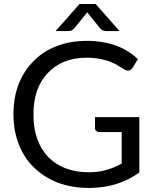

<svg xmlns="http://www.w3.org/2000/svg" viewBox="-20 -928 770 956"><path d="M673.8 -344.7Q673.8 -275.4 673.8 -69.3Q619.1 -30.3 558.6 -11.7Q497.1 7.8 423.8 7.8Q337.9 7.8 267.6 -18.6Q198.2 -45.9 149.4 -93.8Q99.6 -141.6 73.2 -210Q46.9 -277.3 46.9 -358.4Q46.9 -440.4 72.3 -507.8Q98.6 -575.2 146.5 -623Q193.4 -671.9 261.7 -698.2Q329.1 -724.6 413.1 -724.6Q456.1 -724.6 492.2 -717.8Q529.3 -711.9 559.6 -700.2Q590.8 -688.5 617.2 -671.9Q643.6 -655.3 667 -633.8Q658.2 -619.1 639.6 -589.8Q632.8 -580.1 623 -577.1Q612.3 -574.2 599.6 -582Q587.9 -588.9 572.3 -598.6Q556.6 -609.4 534.2 -618.2Q512.7 -627.9 482.4 -633.8Q452.1 -640.6 410.2 -640.6Q349.6 -640.6 300.8 -621.1Q252 -600.6 217.8 -564.5Q182.6 -527.3 164.1 -475.6Q146.5 -422.9 146.5 -358.4Q146.5 -290 165 -237.3Q184.6 -183.6 219.7 -146.5Q255.9 -109.4 306.6 -89.8Q358.4 -70.3 421.9 -70.3Q471.7 -70.3 509.8 -82Q548.8 -92.8 585.9 -113.3Q585.9 -165 585.9 -270.5Q558.6 -270.5 474.6 -270.5Q464.8 -270.5 459 -276.4Q453.1 -281.2 453.1 -289.1Q453.1 -307.6 453.1 -344.7Q508.8 -344.7 673.8 -344.7ZM575.2 -773.4Q558.6 -773.4 509.8 -773.4Q503.9 -773.4 496.1 -775.4Q487.3 -777.3 478.5 -787.1Q460 -810.5 420.9 -858.4Q418.9 -860.4 414.1 -867.2Q413.1 -865.2 408.2 -858.4Q393.6 -840.8 349.6 -787.1Q341.8 -777.3 333 -775.4Q325.2 -773.4 319.3 -773.4Q297.9 -773.4 256.8 -773.4Q286.1 -806.6 376 -908.2Q396.5 -908.2 456.1 -908.2Q485.4 -875 575.2 -773.4Z"/></svg>

Font: Lato
Style: Regular
Weight: 400
Designer: Lukasz Dziedzic with Adam Twardoch and Botio Nikoltchev
Version: Version 2.015; 2015-08-06; http://www.latofonts.com/